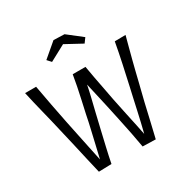

<svg xmlns="http://www.w3.org/2000/svg" viewBox="-156 -811 928 951"><g transform="rotate(-30 308.5 -335.5)"><path d="M143 2Q134 -35 124 -79Q114 -123 103 -171.5Q92 -220 80 -270Q73 -302 65 -334Q57 -366 49.5 -397Q42 -428 34.5 -458.5Q27 -489 21 -518H84Q89 -490 94.5 -461Q100 -432 105 -404Q110 -376 116 -348Q122 -320 127 -292Q136 -251 144 -210Q152 -169 161 -128.5Q170 -88 178 -48Q186 -81 194.5 -118.5Q203 -156 212.5 -196Q222 -236 230 -277Q238 -314 246 -349Q254 -384 260.5 -417.5Q267 -451 272 -481H345Q351 -446 357.5 -410.5Q364 -375 371 -340.5Q378 -306 384 -272Q394 -224 403 -181Q412 -138 419.5 -104Q427 -70 431 -48Q438 -76 445 -105.5Q452 -135 458.5 -165Q465 -195 472 -226Q479 -257 486 -288Q492 -317 498.5 -345Q505 -373 511 -402Q517 -431 523 -460Q529 -489 534 -518L596 -519Q588 -488 579.5 -457Q571 -426 563.5 -396Q556 -366 548.5 -336.5Q541 -307 534 -277Q522 -231 511 -184.5Q500 -138 489.5 -91.5Q479 -45 467 4L393 2Q386 -39 377.5 -82Q369 -125 359.5 -169Q350 -213 341 -255Q332 -296 323.5 -333Q315 -370 308 -401Q302 -370 293.5 -335Q285 -300 276 -263Q265 -217 254.5 -172Q244 -127 234 -84Q224 -41 216 0ZM399 -583 305 -634 214 -585 194 -607 274 -675 336 -673 418 -609Z"/></g></svg>

Font: Truculenta Light
Style: Regular
Weight: 300
Version: Version 1.002